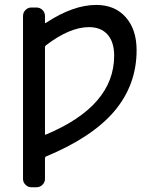

<svg xmlns="http://www.w3.org/2000/svg" viewBox="-20 -578 623 794"><path d="M166 -23.4Q166 -19.5 169.9 -21.5Q452.1 -139.6 452.1 -347.7Q452.1 -404.3 424.8 -435.1Q397.5 -465.8 347.7 -465.8Q268.6 -465.8 169.9 -390.6Q166 -387.7 166 -382.8ZM169.9 69.3Q166 71.3 166 76.2V162.1Q166 175.8 155.8 186Q145.5 196.3 130.9 196.3H109.4Q95.7 196.3 85.4 186Q75.2 175.8 75.2 162.1V-511.7Q75.2 -526.4 85.4 -536.6Q95.7 -546.9 109.4 -546.9H130.9Q145.5 -546.9 155.8 -536.6Q166 -526.4 166 -511.7V-484.4Q166 -480.5 169.9 -483.4Q282.2 -557.6 377.9 -557.6Q455.1 -557.6 500 -506.8Q544.9 -456.1 544.9 -370.1Q544.9 -226.6 452.1 -117.2Q360.4 -9.8 169.9 69.3Z"/></svg>

Font: Gen Jyuu GothicL Regular
Style: Regular
Weight: 400
Designer: [Source Han Sans]
Ryoko NISHIZUKA  (kana & ideographs); Paul D. Hunt (Latin, Greek & Cyrillic); Wenlong ZHANG  (bopomofo
Version: Version 1.002.20150607